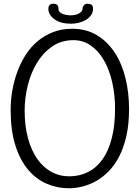

<svg xmlns="http://www.w3.org/2000/svg" viewBox="-20 -992 749 1028"><path d="M37 0ZM112 -400Q112 -319 129.5 -253.5Q147 -188 178.5 -142.5Q210 -97 254 -72.5Q298 -48 351 -48Q406 -48 451.5 -71Q497 -94 529 -139Q561 -184 578.5 -252Q596 -320 596 -410Q596 -486 580.5 -553Q565 -620 536 -670Q507 -720 466 -748.5Q425 -777 373 -777Q308 -777 259 -743Q210 -709 177.5 -655Q145 -601 128.5 -534Q112 -467 112 -400ZM37 -404Q37 -455 46 -507Q55 -559 72.5 -607Q90 -655 117 -697.5Q144 -740 181 -771Q218 -802 264 -820Q310 -838 367 -838Q442 -838 499 -803.5Q556 -769 594.5 -710Q633 -651 652 -573Q671 -495 671 -408Q671 -327 656.5 -263.5Q642 -200 617.5 -153Q593 -106 560.5 -73.5Q528 -41 492.5 -21.5Q457 -2 420 7Q383 16 349 16Q286 16 229.5 -8.5Q173 -33 130 -84Q87 -135 62 -214.5Q37 -294 37 -404ZM478 -944Q478 -925 467 -910Q456 -895 439 -885Q422 -875 401 -870Q380 -865 361 -865Q304 -865 271.5 -889Q239 -913 239 -944Q239 -972 265 -972Q279 -972 286 -966Q293 -960 293 -945Q293 -935 299 -928.5Q305 -922 314.5 -918Q324 -914 335.5 -912Q347 -910 358 -910Q387 -910 404.5 -921Q422 -932 422 -945Q422 -956 429.5 -964Q437 -972 448 -972Q458 -972 468 -968Q478 -964 478 -944Z"/></svg>

Font: Life Savers
Style: Bold
Weight: 700
Designer: Pablo Impallari, Rodrigo Fuenzalida, Brenda Gallo
Foundry: Pablo Impallari, Rodrigo Fuenzalida, Brenda Gallo
Version: Version 3.001; ttfautohint (v0.95) -l 8 -r 50 -G 200 -x 14 -